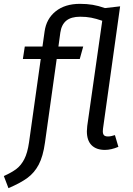

<svg xmlns="http://www.w3.org/2000/svg" viewBox="-80 -768 690 999"><path d="M518 -65 536 -4Q498 12 466 12Q421 12 396.5 -12.5Q372 -37 372 -85Q372 -93 374 -113L452 -660Q420 -671 394.5 -676Q369 -681 337 -681Q290 -681 265 -660.5Q240 -640 234 -599L224 -526H353L335 -461H215L154 -26Q144 46 121.5 88.5Q99 131 63 157.5Q27 184 -36 211L-60 148Q-18 129 6 110.5Q30 92 46.5 60Q63 28 71 -27L132 -461H39L49 -526H141L152 -604Q161 -670 209.5 -709Q258 -748 336 -748Q372 -748 402 -743Q432 -738 466 -726L545 -735L456 -99Q455 -94 455 -85Q455 -71 461 -64.5Q467 -58 482 -58Q497 -58 518 -65Z"/></svg>

Font: Fira Sans TEST Book
Style: Italic
Weight: 350
Italic angle: -8°
Designer: Carrois Corporate & Edenspiekermann AG
Foundry: Carrois Corporate GbR & Edenspiekermann AG
Version: Version 4.201